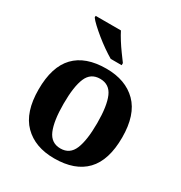

<svg xmlns="http://www.w3.org/2000/svg" viewBox="-180 -895 974 1033"><g transform="rotate(30 306.5 -378.0)"><path d="M304.6 10Q185 10 116 -59.3Q47 -128.7 47 -270.3Q47 -411 113.1 -480Q179.2 -549 308 -549Q428 -549 497 -480Q566 -411 566 -270.3Q566 -128.7 499.5 -59.3Q433 10 304.6 10ZM307 -53Q365 -53 388 -108.5Q411 -164 411 -270.5Q411 -377 387.5 -431Q364 -485 306 -485Q248 -485 225 -431.2Q202 -377.5 202 -270Q202 -164 225.5 -108.5Q249 -53 307 -53ZM301 -606Q277 -620 249 -639.5Q221 -659 194 -681Q167 -703 145.5 -723Q124 -743 115 -756V-766H272Q283 -744 300 -717Q317 -690 336 -664Q355 -638 369 -619V-606Z"/></g></svg>

Font: Noto Naskh Arabic UI
Style: Regular
Weight: 400
Designer: Monotype Design Team, David Williams, Mohamad Dakak and Nizar Qandah
Foundry: Monotype Imaging Inc.
Version: Version 2.014